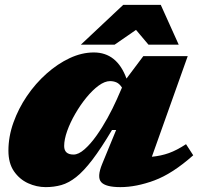

<svg xmlns="http://www.w3.org/2000/svg" viewBox="-20 -752 812 787"><path d="M399 -80.5 456 -219H439Q394 -143.5 358.5 -97Q323 -50.5 292.2 -26.2Q261.5 -2 231.5 6.5Q201.5 15 167.5 15Q130 15 95 -1Q60 -17 37.2 -50Q14.5 -83 14.5 -134.5Q14.5 -192 35 -249.5Q55.5 -307 90.5 -358.5Q125.5 -410 170.8 -450.2Q216 -490.5 265.8 -513.8Q315.5 -537 364.5 -537Q459.5 -537 498.5 -430L567.5 -522H749.5L602.5 -109.5Q640 -113 672.2 -124.5Q704.5 -136 742.5 -161L772 -115.5Q687 -40 612.8 -12.5Q538.5 15 473.5 15Q413 15 394.8 -5.5Q376.5 -26 399 -80.5ZM243 -153.5Q243 -118.5 281.5 -118.5Q302 -118.5 326.2 -139.8Q350.5 -161 374.8 -195Q399 -229 420.8 -268.5Q442.5 -308 458.5 -344L480 -393Q469.5 -409 457.5 -414.2Q445.5 -419.5 431 -419.5Q409.5 -419.5 384.2 -401Q359 -382.5 334.2 -352.2Q309.5 -322 288.8 -286.2Q268 -250.5 255.5 -215.5Q243 -180.5 243 -153.5ZM311.5 -569 485 -732H639L712.5 -569H588.5L537.5 -629.5L450 -569Z"/></svg>

Font: Newsreader 6pt ExtraBold
Style: Italic
Weight: 800
Italic angle: -17°
Designer: Hugues Gentile
Foundry: Production Type
Version: Version 1.003; ttfautohint (v1.8.3)